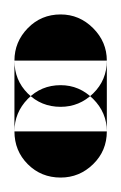

<svg xmlns="http://www.w3.org/2000/svg" viewBox="-20 -148 168 266"><path d="M0 -64H128V34H0ZM64 -128Q37 -128 18.5 -109Q0 -90 0 -64Q0 -37 18.5 -18.5Q37 0 64 0Q90 0 109 -18.5Q128 -37 128 -64Q128 -90 109 -109Q90 -128 64 -128ZM64 -30Q37 -30 18.5 -11Q0 8 0 34Q0 61 18.5 79.5Q37 98 64 98Q90 98 109 79.5Q128 61 128 34Q128 8 109 -11Q90 -30 64 -30Z"/></svg>

Font: Wavefont
Style: Bold
Weight: 700
Version: Version 3.004;gftools[0.9.33]